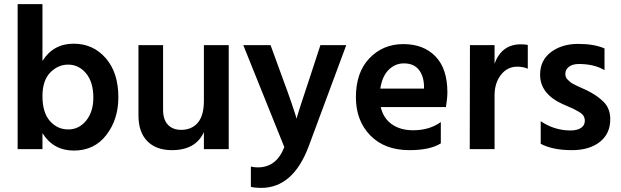

<svg xmlns="http://www.w3.org/2000/svg" viewBox="-20 -727 3026 936"><path d="M313 -96Q365 -96 400 -139Q435 -182 435 -251Q435 -327 399.5 -369.5Q364 -412 312 -412Q263 -412 225 -373.5Q187 -335 187 -258Q187 -179 223 -137.5Q259 -96 313 -96ZM187 -707V-430Q240 -514 339 -514Q434 -514 495.5 -443.5Q557 -373 557 -253Q557 -145 498.5 -69Q440 7 340 7Q240 7 187 -78V0H66V-707Z M974 -507H1095V0H974V-83Q934 5 818 5Q741 5 698 -39Q655 -83 655 -164V-507H775V-192Q775 -144 798.5 -119Q822 -94 863 -94Q915 -94 944.5 -129Q974 -164 974 -235Z M1366 -10 1166 -507H1299L1358 -345Q1385 -273 1401.5 -224Q1418 -175 1422 -162L1425 -148Q1435 -183 1489 -345L1542 -507H1668L1485 -14Q1409 189 1253 189Q1224 189 1203 184V85Q1219 89 1237 89Q1328 89 1366 -10Z M2047 -295V-310Q2045 -359 2020.5 -388.5Q1996 -418 1949 -418Q1906 -418 1874.5 -386.5Q1843 -355 1834 -295ZM2129 -132V-28Q2076 5 1976 5Q1855 5 1785 -67Q1715 -139 1715 -253Q1715 -374 1781 -443Q1847 -512 1946 -512Q2045 -512 2103 -452Q2161 -392 2161 -277Q2161 -249 2154 -205H1836Q1849 -150 1890.5 -121Q1932 -92 1994 -92Q2074 -92 2129 -132Z M2391 -507V-417Q2426 -511 2519 -511Q2540 -511 2553 -508V-392Q2530 -402 2502 -402Q2453 -402 2422 -362Q2391 -322 2391 -262V0H2270L2271 -507Z M2927 -491V-385Q2877 -415 2802 -415Q2771 -415 2753.5 -401.5Q2736 -388 2736 -367Q2736 -359 2738.5 -352Q2741 -345 2747.5 -338.5Q2754 -332 2760 -327Q2766 -322 2777 -316.5Q2788 -311 2796 -307Q2804 -303 2818 -297Q2832 -291 2840 -287Q2893 -261 2924 -229Q2955 -197 2955 -146Q2955 -75 2904 -35Q2853 5 2768 5Q2674 5 2616 -26V-136Q2683 -91 2761 -91Q2794 -91 2812.5 -103.5Q2831 -116 2831 -138Q2831 -151 2825 -161.5Q2819 -172 2802 -182Q2785 -192 2775.5 -196.5Q2766 -201 2738 -213Q2735 -214 2733.5 -215Q2732 -216 2729 -217Q2726 -218 2724 -219Q2613 -269 2613 -363Q2613 -433 2666 -473Q2719 -513 2799 -513Q2876 -513 2927 -491Z"/></svg>

Font: Hind Semibold
Style: Regular
Weight: 600
Designer: Manushi Parikh, Satya Rajpurohit
Foundry: Indian Type Foundry
Version: Version 1.201;PS 1.0;hotconv 1.0.78;makeotf.lib2.5.61930; tt